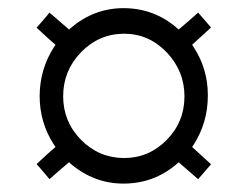

<svg xmlns="http://www.w3.org/2000/svg" viewBox="-20 -596 602 466"><path d="M427.7 -361.8Q427.7 -423.8 384.5 -469Q341.3 -514.2 280.8 -514.2Q219.7 -513.7 176.5 -469Q133.3 -424.3 133.3 -362.3Q133.3 -300.8 176.5 -256.8Q219.7 -212.9 280.8 -212.4Q341.3 -212.4 384.5 -256.3Q427.7 -300.3 427.7 -361.8ZM76.2 -363.3Q76.7 -428.2 110.8 -481.4Q111.8 -482.4 112.8 -484.4Q113.8 -486.3 114.7 -487.3Q100.1 -499.5 68.8 -528.8Q72.8 -533.2 80.6 -542.2Q88.4 -551.3 93.3 -557.1Q98.1 -563 100.1 -565.4Q103 -563 123.8 -544.9Q144.5 -526.9 147.5 -524.4Q148.4 -524.9 149.9 -526.1Q151.4 -527.3 151.9 -528.3Q208.5 -576.2 279.8 -576.2Q353.5 -576.2 409.2 -528.3Q410.6 -527.3 413.6 -524.4Q436 -543 460.9 -565.4Q464.4 -561 492.2 -529.3Q453.6 -493.7 446.3 -487.3Q447.3 -486.3 450.2 -481.4Q484.4 -428.7 484.4 -365.7V-363.3Q484.4 -298.8 450.2 -245.1Q447.3 -240.2 446.3 -239.3Q453.6 -232.9 492.2 -197.3Q464.4 -165.5 460.9 -161.1Q458 -163.6 437.3 -181.6Q416.5 -199.7 413.6 -202.1Q410.6 -199.2 409.2 -198.2Q353.5 -150.4 279.8 -150.4Q208.5 -150.4 151.9 -198.2Q151.4 -199.2 149.9 -200.4Q148.4 -201.7 147.5 -202.1Q125 -183.6 100.1 -161.1Q98.1 -163.6 93.3 -169.4Q88.4 -175.3 80.6 -184.3Q72.8 -193.4 68.8 -197.8Q100.1 -227.1 114.7 -239.3Q113.8 -240.2 112.8 -242.2Q111.8 -244.1 110.8 -245.1Q76.2 -298.3 76.2 -363.3Z"/></svg>

Font: LaylaThuluth
Style: Regular
Weight: 400
Version: Version 2.0